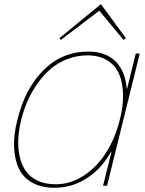

<svg xmlns="http://www.w3.org/2000/svg" viewBox="-20 -885 689 915"><path d="M550.8 -314Q568.4 -380.9 566.4 -437.3Q564.5 -493.7 546.6 -534.4Q528.8 -575.2 490.2 -598.1Q451.7 -621.1 396 -621.1Q346.7 -621.1 301.8 -603.8Q256.8 -586.4 222.4 -557.4Q188 -528.3 159.7 -488.5Q131.3 -448.7 112.1 -405Q92.8 -361.3 81.1 -314Q69.3 -265.6 67.1 -221.7Q64.9 -177.7 74 -138.2Q83 -98.6 103.3 -69.6Q123.5 -40.5 159.7 -23.7Q195.8 -6.8 245.1 -6.8Q317.4 -6.8 380.9 -49.1Q444.3 -91.3 487.1 -159.9Q529.8 -228.5 550.8 -314ZM646 -629.9 490.2 0H471.2L511.2 -161.1H508.8Q464.4 -81.5 394 -35.9Q323.7 9.8 240.2 9.8Q178.2 9.8 134.8 -13.9Q91.3 -37.6 70.6 -80.6Q49.8 -123.5 47.1 -182.9Q44.4 -242.2 63 -314Q99.1 -462.9 187.7 -551Q276.4 -639.2 400.9 -639.2Q483.4 -639.2 530.3 -592.8Q577.1 -546.4 584 -462.9H585.9L627 -629.9ZM460.9 -865.2 580.1 -703.1 568.8 -694.8 453.1 -834 270 -694.8 263.2 -703.1Z"/></svg>

Font: Sinkin Sans 100 Thin Italic
Style: Regular
Weight: 100
Italic angle: -112°
Designer: Keith Bates
Foundry: K-Type
Version: Sinkin Sans (version 1.0)  by Keith Bates   •   © 2014   www